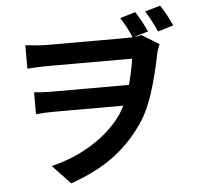

<svg xmlns="http://www.w3.org/2000/svg" viewBox="-60 -909 1098 1058"><g transform="rotate(-5 488.5 -380.5)"><path d="M724.6 -823.2Q761.7 -765.6 785.2 -710.9L705.1 -687.5Q731.4 -689.5 748 -694.3L842.8 -635.7Q831.1 -608.4 827.1 -591.8Q776.4 -336.9 709 -229.5Q640.6 -121.1 541.5 -43.9Q442.4 33.2 291 85.9L192.4 -18.6Q318.4 -48.8 421.9 -114.3Q525.4 -179.7 586.9 -267.6Q600.6 -288.1 614.3 -315.4H229.5Q174.8 -315.4 130.9 -310.5V-431.6Q179.7 -426.8 225.6 -426.8H655.3Q672.9 -489.3 685.5 -569.3H216.8Q162.1 -569.3 105.5 -564.5V-694.3Q184.6 -685.5 215.8 -685.5H661.1Q686.5 -685.5 698.2 -686.5Q677.7 -737.3 639.6 -797.9ZM779.3 -822.3 864.3 -846.7Q894.5 -802.7 926.8 -732.4L840.8 -706.1Q813.5 -767.6 779.3 -822.3Z"/></g></svg>

Font: Min Sans Bold
Style: Regular
Weight: 700
Designer: Jinseong-Kim, NotoSansCJK, Nunito
Foundry: Jinseong-Kim
Version: Version 1.400;Glyphs 3.1.2 (3151)